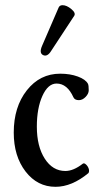

<svg xmlns="http://www.w3.org/2000/svg" viewBox="-20 -709 378 740"><path d="M178 -514Q163 -489 146.5 -496.5Q130 -504 142 -532L206 -680Q210 -689 221 -689Q237 -689 255 -674Q273 -659 266 -648ZM194 11Q124 11 78.5 -48Q33 -107 33 -198Q33 -297 83.5 -361Q134 -425 212 -425Q250 -425 280 -414Q310 -403 319 -386Q322 -380 322 -361Q322 -348 310 -335.5Q298 -323 284 -323Q268 -323 263 -334Q239 -387 198 -387Q165 -387 143.5 -339.5Q122 -292 122 -221Q122 -145 152.5 -97.5Q183 -50 232 -50Q263 -50 299 -78Q304 -82 311.5 -75Q319 -68 322 -58.5Q325 -49 321 -42Q257 11 194 11Z"/></svg>

Font: Junicode Cond Medium
Style: Regular
Weight: 500
Width: 3
Designer: Peter S. Baker
Version: Version 2.201